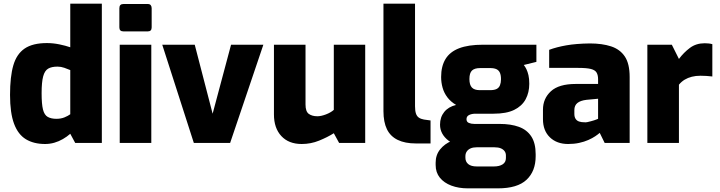

<svg xmlns="http://www.w3.org/2000/svg" viewBox="-20 -783 3944 1052"><path d="M227 6Q165 6 122 -20Q79 -46 57 -105Q35 -164 35 -263Q35 -363 53 -425Q71 -487 115 -517Q159 -547 237 -547Q271 -547 305 -540Q339 -533 365 -524V-763H538V0H392L365 -50Q347 -34 324.5 -21Q302 -8 277.5 -1Q253 6 227 6ZM289 -132Q314 -132 333.5 -140Q353 -148 365 -157V-399Q351 -405 332.5 -411.5Q314 -418 295 -418Q263 -418 244 -407Q225 -396 216.5 -364.5Q208 -333 208 -272Q208 -213 215.5 -183Q223 -153 241.5 -142.5Q260 -132 289 -132Z M656 -611Q634 -611 634 -633V-738Q634 -761 656 -761H790Q801 -761 806 -754.5Q811 -748 811 -738V-633Q811 -611 790 -611ZM636 0V-538H809V0Z M1042 0 869 -538H1047L1145 -160L1246 -538H1423L1241 0Z M1633 6Q1562 6 1521.5 -37.5Q1481 -81 1481 -156V-538H1654V-210Q1654 -172 1672 -159Q1690 -146 1719 -146Q1739 -146 1765.5 -156Q1792 -166 1809 -181V-538H1981V0H1838L1809 -53Q1774 -31 1728.5 -12.5Q1683 6 1633 6Z M2259 3Q2199 3 2159 -16.5Q2119 -36 2100 -75Q2081 -114 2081 -174V-763H2254V-201Q2254 -176 2259 -161Q2264 -146 2275 -138.5Q2286 -131 2303 -128L2339 -123V3Z M2543 249Q2493 249 2453 234Q2413 219 2390 190.5Q2367 162 2367 121V108Q2367 66 2391.5 35.5Q2416 5 2455 -11Q2494 -27 2538 -27L2592 24Q2572 24 2558.5 30Q2545 36 2537.5 47Q2530 58 2530 73V81Q2530 103 2545.5 116Q2561 129 2592 129H2687Q2716 129 2734 117.5Q2752 106 2752 83V69Q2752 55 2744.5 45Q2737 35 2723.5 29.5Q2710 24 2689 24H2584Q2485 24 2438 -12Q2391 -48 2391 -100Q2391 -141 2414 -169.5Q2437 -198 2479 -208Q2449 -226 2431 -250Q2413 -274 2405 -302.5Q2397 -331 2397 -361Q2397 -420 2421 -459.5Q2445 -499 2495.5 -518.5Q2546 -538 2626 -538H2919V-444L2850 -427Q2858 -417 2864.5 -403.5Q2871 -390 2875.5 -371Q2880 -352 2880 -324Q2880 -276 2860 -239Q2840 -202 2797.5 -181Q2755 -160 2684 -160H2585Q2565 -160 2550.5 -153Q2536 -146 2536 -130Q2536 -115 2549 -109.5Q2562 -104 2579 -104H2718Q2779 -104 2823 -88Q2867 -72 2891 -35.5Q2915 1 2915 62V73Q2915 155 2865 202Q2815 249 2708 249ZM2609 -289H2665Q2688 -289 2701 -295.5Q2714 -302 2719.5 -316Q2725 -330 2725 -349Q2725 -371 2719 -384.5Q2713 -398 2700 -404Q2687 -410 2666 -410H2611Q2580 -410 2566 -396.5Q2552 -383 2552 -350Q2552 -318 2565.5 -303.5Q2579 -289 2609 -289Z M3093 6Q3031 6 2993 -30.5Q2955 -67 2955 -130V-182Q2955 -243 2998.5 -283Q3042 -323 3135 -323H3257V-349Q3257 -371 3249 -385Q3241 -399 3218 -405Q3195 -411 3147 -411H2989V-510Q3029 -525 3082.5 -534.5Q3136 -544 3212 -545Q3279 -545 3328 -529Q3377 -513 3403.5 -473.5Q3430 -434 3430 -361V0H3293L3266 -55Q3257 -47 3241.5 -36.5Q3226 -26 3203.5 -16Q3181 -6 3153 0Q3125 6 3093 6ZM3182 -113Q3189 -112 3198.5 -114Q3208 -116 3217 -118.5Q3226 -121 3234.5 -123.5Q3243 -126 3248.5 -128.5Q3254 -131 3257 -132V-242L3193 -236Q3160 -232 3143.5 -218.5Q3127 -205 3127 -180V-159Q3127 -142 3134 -131.5Q3141 -121 3153.5 -117Q3166 -113 3182 -113Z M3527 0V-538H3661L3700 -460Q3726 -495 3760 -520.5Q3794 -546 3841 -546Q3850 -546 3861.5 -545Q3873 -544 3883 -541V-364Q3867 -366 3850 -367Q3833 -368 3818 -368Q3792 -368 3770.5 -362.5Q3749 -357 3731.5 -346.5Q3714 -336 3700 -319V0Z"/></svg>

Font: Exo Thin ExtraBold
Style: Regular
Weight: 800
Version: Version 2.000